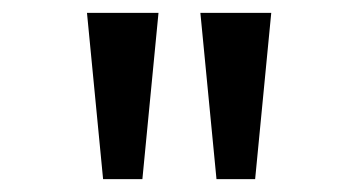

<svg xmlns="http://www.w3.org/2000/svg" viewBox="-20 -749 542 298"><path d="M140 -471 115 -729H226L201 -471ZM316 -471 291 -729H401L376 -471Z"/></svg>

Font: uhindi25
Style: Book
Weight: 400
Designer: Jelle Bosma - Monotype Design Team
Foundry: Monotype Imaging Inc.
Version: Version 2.003